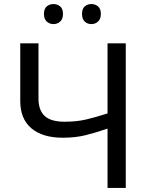

<svg xmlns="http://www.w3.org/2000/svg" viewBox="-20 -928 738 948"><path d="M601 0H511V-293Q453 -273 402.5 -260.5Q352 -248 290 -248Q190 -248 135 -294.5Q80 -341 80 -429V-714H170V-442Q170 -384 200.5 -355.5Q231 -327 299 -327Q358 -327 405 -338Q452 -349 511 -368V-714H601ZM197 -859Q197 -885 211 -896.5Q225 -908 244 -908Q263 -908 277 -896.5Q291 -885 291 -859Q291 -834 277 -821.5Q263 -809 244 -809Q225 -809 211 -821.5Q197 -834 197 -859ZM385 -859Q385 -885 398.5 -896.5Q412 -908 431 -908Q450 -908 464 -896.5Q478 -885 478 -859Q478 -834 464 -821.5Q450 -809 431 -809Q412 -809 398.5 -821.5Q385 -834 385 -859Z"/></svg>

Font: Noto IKEA Latin
Style: Regular
Weight: 400
Designer: Monotype Design Team
Foundry: Monotype Imaging Inc.
Version: Version 1.0